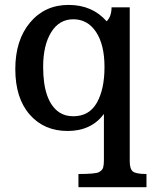

<svg xmlns="http://www.w3.org/2000/svg" viewBox="-20 -525 625 784"><path d="M404.3 -59.6Q352.5 9.8 256.1 9.8Q159.7 9.8 101.1 -57.4Q42.5 -124.5 42.5 -242.9Q42.5 -361.3 102.8 -433.1Q163.1 -504.9 260 -504.9Q356.9 -504.9 415.5 -438Q435.5 -458 435.5 -495.1H509.8V134.3Q509.8 165 522.7 175.3Q535.6 185.5 578.1 185.5V239.3H300.3V185.5Q369.6 185.5 383.8 178Q397.9 170.4 401.1 159.4Q404.3 148.4 404.3 129.4ZM279.3 -50.3Q344.2 -50.3 375.5 -105.5Q406.7 -160.6 406.7 -251.5Q406.7 -342.3 372.3 -394.3Q337.9 -446.3 279.3 -446.3Q221.7 -446.3 189 -393.3Q156.2 -340.3 156.2 -252Q156.2 -111.3 221.7 -66.4Q245.1 -50.3 279.3 -50.3Z"/></svg>

Font: Arbutus Slab
Style: Regular
Weight: 400
Version: Version 1.002; ttfautohint (v0.92) -l 10 -r 16 -G 200 -x 7 -